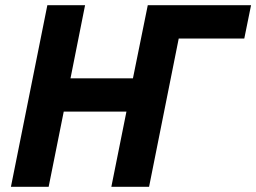

<svg xmlns="http://www.w3.org/2000/svg" viewBox="-20 -718 985 738"><path d="M22 0H167L225 -289H466L408 0H553L667 -570H919L945 -698H548L491 -417H251L307 -698H162Z"/></svg>

Font: LVC Sans
Style: Bold Italic
Weight: 700
Italic angle: -11.31°
Designer: Mike Abbink, Paul van der Laan, Pieter van Rosmalen
Foundry: Bold Monday
Version: Version 3.0